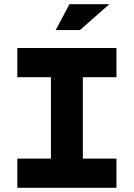

<svg xmlns="http://www.w3.org/2000/svg" viewBox="-20 -900 640 920"><path d="M538 -670H63V-530H224V-140H63V0H538V-140H377V-530H538ZM247 -756H363L504 -880H313Z"/></svg>

Font: LT Wave Mono Black
Style: Regular
Weight: 900
Designer: Daniel Lyons
Version: Version 2.5 (Glyphs App)